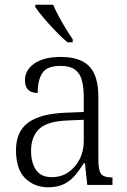

<svg xmlns="http://www.w3.org/2000/svg" viewBox="-20 -786 541 816"><path d="M185 10Q126 10 87 -28.5Q48 -67 48 -148Q48 -227 100 -265Q152 -303 259 -307L336 -310V-372Q336 -413 328.5 -443Q321 -473 299.5 -489.5Q278 -506 237 -506Q179 -506 159.5 -475Q140 -444 140 -391Q86 -391 86 -445Q86 -488 126 -516Q166 -544 239 -544Q321 -544 359.5 -504Q398 -464 398 -375V-111Q398 -62 409.5 -47Q421 -32 454 -32H458V0H351L341 -92H336Q320 -66 300.5 -42.5Q281 -19 253.5 -4.5Q226 10 185 10ZM200 -33Q240 -33 270.5 -54Q301 -75 318.5 -109.5Q336 -144 336 -185V-277L269 -274Q181 -271 146.5 -238Q112 -205 112 -145Q112 -95 133 -64Q154 -33 200 -33ZM267 -606Q245 -624 217.5 -652.5Q190 -681 165.5 -710Q141 -739 130 -756V-766H206Q215 -744 229.5 -717Q244 -690 260 -664Q276 -638 289 -619V-606Z"/></svg>

Font: Noto Serif Armenian SemiCondensed Light
Style: Regular
Weight: 300
Width: 4
Designer: Monotype Design Team
Foundry: Monotype Imaging Inc.
Version: Version 2.008; ttfautohint (v1.8.4.7-5d5b)